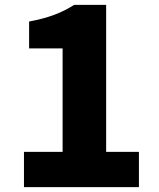

<svg xmlns="http://www.w3.org/2000/svg" viewBox="-20 -725 649 785"><path d="M78 -104V40H548V-104H414V-705H283C231 -672 179 -652 99 -637V-527H236V-104Z"/></svg>

Font: コーポレート・ロゴ ver3 Bold
Style: Regular
Weight: 700
Designer: [KANA_main] LOGOTYPE.JP [Source Han Sans] Ryoko NISHIZUKA 西塚涼子 (kana, bopomofo & ideographs); Paul D. Hunt (Latin, Greek
Version: Version 12.001;FEAKit 1.0